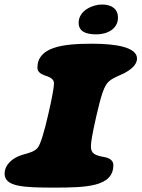

<svg xmlns="http://www.w3.org/2000/svg" viewBox="-36 -810 628 852"><path d="M391.5 -657.5C438 -657.5 487.5 -680 487.5 -732C487.5 -769 461 -790 416.5 -790C375 -790 313 -763 313 -709C313 -671.5 343 -657.5 391.5 -657.5ZM203.5 22.5C348.5 22.5 467 18.5 467 -77.5C467 -99 448.5 -109.5 424.5 -113.5C384.5 -120.5 367.5 -130 367.5 -159C367.5 -179.5 372 -208.5 391.5 -295C413 -388.5 426 -429 446 -447.5C463 -464 493 -474.5 512 -483.5C545 -500.5 572 -522.5 572 -550C572 -600 481 -616 372 -616C242 -616 130 -601.5 130 -509C130 -492.5 143 -482.5 162 -475.5C184 -468.5 203.5 -460 203.5 -441C203.5 -420 193.5 -369 178.5 -304C160.5 -224.5 143.5 -168.5 131 -154C116.5 -137 93.5 -131.5 63.5 -123C16.5 -109 -15.5 -77.5 -15.5 -39C-15.5 18.5 67.5 22.5 203.5 22.5Z"/></svg>

Font: Gluten
Style: Bold Italic
Weight: 700
Italic angle: -13°
Designer: Tyler Finck
Foundry: Etcetera Type Company
Version: Version 0.920